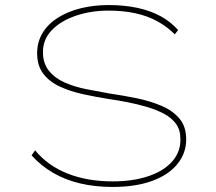

<svg xmlns="http://www.w3.org/2000/svg" viewBox="-20 -730 856 760"><path d="M426 10Q356 10 297 -4Q238 -18 190 -46Q142 -74 105 -115L119 -135Q169 -74 247.5 -43Q326 -12 426 -12Q507 -12 568.5 -33Q630 -54 663 -92.5Q696 -131 694 -182Q694 -216 676.5 -240Q659 -264 628.5 -280Q598 -296 560.5 -307Q523 -318 484.5 -325.5Q446 -333 411 -338Q360 -346 309.5 -357Q259 -368 217.5 -387Q176 -406 151.5 -438Q127 -470 127 -519Q127 -564 148.5 -599.5Q170 -635 208.5 -659.5Q247 -684 298.5 -697Q350 -710 410 -710Q472 -710 523.5 -699Q575 -688 615.5 -666Q656 -644 685 -611L672 -594Q641 -625 602.5 -646Q564 -667 516 -677.5Q468 -688 410 -688Q339 -688 279.5 -667.5Q220 -647 185 -610.5Q150 -574 150 -524Q150 -479 174 -449.5Q198 -420 237 -403Q276 -386 322 -377Q368 -368 413 -360Q468 -352 521.5 -341Q575 -330 619.5 -311Q664 -292 690.5 -260.5Q717 -229 717 -178Q717 -124 682.5 -81Q648 -38 582.5 -14Q517 10 426 10Z"/></svg>

Font: Lexend Tera Thin
Style: Regular
Weight: 250
Version: Version 1.007